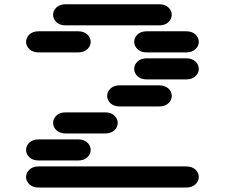

<svg xmlns="http://www.w3.org/2000/svg" viewBox="-20 -881 1040 888"><path d="M159.2 -13.7H840.8Q868.2 -13.7 883.8 -28.3Q899.4 -43 899.4 -62.5Q899.4 -82 883.8 -96.7Q868.2 -111.3 840.8 -111.3H159.2Q131.8 -111.3 116.2 -96.7Q100.6 -82 100.6 -62.5Q100.6 -43 116.2 -28.3Q131.8 -13.7 159.2 -13.7ZM159.2 -138.7H340.8Q368.2 -138.7 383.8 -153.3Q399.4 -168 399.4 -187.5Q399.4 -207 383.8 -221.7Q368.2 -236.3 340.8 -236.3H159.2Q131.8 -236.3 116.2 -221.7Q100.6 -207 100.6 -187.5Q100.6 -168 116.2 -153.3Q131.8 -138.7 159.2 -138.7ZM284.2 -263.7H465.8Q493.2 -263.7 508.8 -278.3Q524.4 -293 524.4 -312.5Q524.4 -332 508.8 -346.7Q493.2 -361.3 465.8 -361.3H284.2Q256.8 -361.3 241.2 -346.7Q225.6 -332 225.6 -312.5Q225.6 -293 241.2 -278.3Q256.8 -263.7 284.2 -263.7ZM534.2 -388.7H715.8Q743.2 -388.7 758.8 -403.3Q774.4 -418 774.4 -437.5Q774.4 -457 758.8 -471.7Q743.2 -486.3 715.8 -486.3H534.2Q506.8 -486.3 491.2 -471.7Q475.6 -457 475.6 -437.5Q475.6 -418 491.2 -403.3Q506.8 -388.7 534.2 -388.7ZM659.2 -513.7H840.8Q868.2 -513.7 883.8 -528.3Q899.4 -543 899.4 -562.5Q899.4 -582 883.8 -596.7Q868.2 -611.3 840.8 -611.3H659.2Q631.8 -611.3 616.2 -596.7Q600.6 -582 600.6 -562.5Q600.6 -543 616.2 -528.3Q631.8 -513.7 659.2 -513.7ZM159.2 -638.7H340.8Q368.2 -638.7 383.8 -653.3Q399.4 -668 399.4 -687.5Q399.4 -707 383.8 -721.7Q368.2 -736.3 340.8 -736.3H159.2Q131.8 -736.3 116.2 -721.7Q100.6 -707 100.6 -687.5Q100.6 -668 116.2 -653.3Q131.8 -638.7 159.2 -638.7ZM659.2 -638.7H840.8Q868.2 -638.7 883.8 -653.3Q899.4 -668 899.4 -687.5Q899.4 -707 883.8 -721.7Q868.2 -736.3 840.8 -736.3H659.2Q631.8 -736.3 616.2 -721.7Q600.6 -707 600.6 -687.5Q600.6 -668 616.2 -653.3Q631.8 -638.7 659.2 -638.7ZM284.2 -763.7H715.8Q743.2 -763.7 758.8 -778.3Q774.4 -793 774.4 -812.5Q774.4 -832 758.8 -846.7Q743.2 -861.3 715.8 -861.3H284.2Q256.8 -861.3 241.2 -846.7Q225.6 -832 225.6 -812.5Q225.6 -793 241.2 -778.3Q256.8 -763.7 284.2 -763.7Z"/></svg>

Font: Sixtyfour
Style: Regular
Weight: 400
Designer: Jens Kutilek
Foundry: Jens Kutilek
Version: Version 2.001